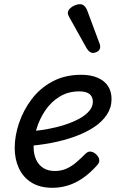

<svg xmlns="http://www.w3.org/2000/svg" viewBox="-20 -875 566 914"><path d="M230 19Q170 19 130 -6Q90 -31 70 -74Q50 -117 50 -171Q50 -228 70.5 -289Q91 -350 130.5 -402.5Q170 -455 229.5 -487Q289 -519 367 -519Q412 -519 444.5 -505Q477 -491 494 -465.5Q511 -440 511 -403Q511 -363 489 -329.5Q467 -296 428 -270Q389 -244 336.5 -225Q284 -206 223.5 -194.5Q163 -183 99 -179L115 -250Q159 -252 203.5 -260Q248 -268 287 -280.5Q326 -293 356.5 -309.5Q387 -326 404.5 -346.5Q422 -367 422 -390Q422 -415 406 -427.5Q390 -440 357 -440Q304 -440 263 -414.5Q222 -389 195 -348.5Q168 -308 154 -262Q140 -216 140 -176Q140 -141 152 -115Q164 -89 186.5 -75Q209 -61 241 -61Q271 -61 296 -72Q321 -83 343 -102Q365 -121 387 -143Q400 -156 414 -153Q428 -150 439 -139Q451 -127 452.5 -114Q454 -101 442 -88Q407 -49 372 -25.5Q337 -2 301.5 8.5Q266 19 230 19ZM422 -623Q415 -623 407.5 -628Q400 -633 392 -646L311 -791Q308 -797 305.5 -802Q303 -807 303 -813Q303 -824 312 -833.5Q321 -843 334.5 -849Q348 -855 361 -855Q384 -855 396 -823L453 -670Q455 -666 456 -661.5Q457 -657 457 -653Q457 -638 445.5 -630.5Q434 -623 422 -623Z"/></svg>

Font: Playwrite CU
Style: Regular
Weight: 400
Designer: Veronika Burian, José Scaglione
Foundry: TypeTogether
Version: Version 1.002